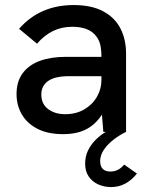

<svg xmlns="http://www.w3.org/2000/svg" viewBox="-20 -522 580 760"><path d="M420 218.5Q392.5 218.5 369 208Q345.5 197.5 331.2 176.8Q317 156 317 125.5Q317 97 328.5 73.5Q340 50 358.5 31.5Q377 13 399 0H389L383.5 -68.5Q359 -30 321.8 -10.5Q284.5 9 229.5 9Q169.5 9 128.5 -12Q87.5 -33 66.5 -69Q45.5 -105 45.5 -149.5Q45.5 -199.5 69.8 -232.2Q94 -265 137.8 -281Q181.5 -297 240.5 -297H381.5Q381.5 -327.5 376 -348.5Q370.5 -369.5 353 -387.5Q324.5 -416 265 -416Q184 -416 126.5 -349L55.5 -408Q138 -502 271.5 -502Q342 -502 388 -477.5Q434 -453 456.5 -409.8Q479 -366.5 479 -309.5V0Q453 12.5 429.8 30.5Q406.5 48.5 391.5 70.2Q376.5 92 376.5 115.5Q376.5 157 417.5 157Q449 157 471.5 129.5L522 165Q479.5 218.5 420 218.5ZM238 -70Q281 -70 313.2 -88.8Q345.5 -107.5 363.5 -138.5Q381.5 -169.5 381.5 -206V-220.5H254Q197 -220.5 170.2 -201.2Q143.5 -182 143.5 -148Q143.5 -110.5 170.5 -90.2Q197.5 -70 238 -70Z"/></svg>

Font: Acari Sans Neue SemiBold
Style: Regular
Weight: 600
Designer: Alfredo Marco Pradil (font), Cristiano Sobral (main changes)
Foundry: Hanken Design Co. (font), Cristiano Sobral (main changes)
Version: Version 2.459;March 19, 2022;FontCreator 14.0.0.2808 64-bit;